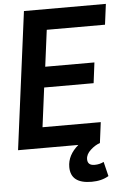

<svg xmlns="http://www.w3.org/2000/svg" viewBox="-64 -825 706 1084"><g transform="rotate(-5 289.0 -283.0)"><path d="M113.8 -779.8H578.1L563 -663.1H232.9L206.1 -456.1H484.9L470.2 -339.8H189.9L161.1 -117.2H491.2L476.1 0Q448.7 8.8 422.4 33Q396 57.1 396 85Q396 120.1 436 120.1Q464.4 120.1 487.8 107.9L507.8 189.9Q467.8 213.9 411.1 213.9Q292 213.9 292 120.1Q292 52.7 354 0H12.2Z"/></g></svg>

Font: Cooper Hewitt
Style: Semibold Italic
Weight: 710
Designer: Village Type and Design LLC
Foundry: Cooper Hewitt Smithsonian Design Museum
Version: 1.000